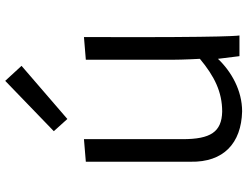

<svg xmlns="http://www.w3.org/2000/svg" viewBox="-122 -778 911 706"><g transform="rotate(-90 333.0 -425.5)"><path d="M90.8 -179.7C88.4 -58.6 158.7 6.8 275.9 9.8C352.5 9.8 421.9 -29.3 469.2 -79.1L479 0H555.2C555.2 0 546.9 -18.1 549.3 -571.8L465.8 -564.9V-247.6C465.8 -207 469.2 -145.5 469.2 -145.5C404.8 -91.8 347.2 -63.5 274.9 -63.5C200.2 -65.4 173.8 -106.4 173.8 -209V-571.8L90.8 -564.9ZM248 -632.8 443.4 -801.3 388.2 -861.3 203.1 -682.6Z"/></g></svg>

Font: Duru Sans
Style: Regular
Weight: 400
Designer: Onur Yazıcıgil
Foundry: Onur Yazıcıgil
Version: Version 1.002